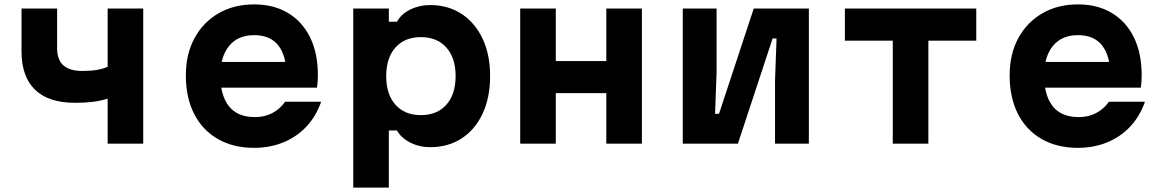

<svg xmlns="http://www.w3.org/2000/svg" viewBox="-20 -654 5290 874"><path d="M470 0V-205Q439 -195 403 -190.5Q367 -186 322 -186Q201 -186 139.5 -245.5Q78 -305 78 -420V-615H240V-435Q240 -382 268.5 -356.5Q297 -331 355 -331Q392 -331 419.5 -335.5Q447 -340 470 -350V-615H632V0Z M957 -372H1334L1284 -311Q1284 -400 1247 -447Q1210 -494 1137 -494Q1063 -494 1023 -445Q983 -396 983 -311Q983 -220 1022 -170.5Q1061 -121 1141 -121Q1185 -121 1220 -139.5Q1255 -158 1278 -191H1442Q1419 -125 1375 -78Q1331 -31 1270 -6Q1209 19 1136 19Q1042 19 972 -21Q902 -61 864 -135Q826 -209 826 -311Q826 -408 865.5 -480.5Q905 -553 975 -593.5Q1045 -634 1137 -634Q1226 -634 1291 -595Q1356 -556 1391.5 -484Q1427 -412 1427 -311Q1427 -297 1426 -282Q1425 -267 1423 -255H957Z M1588 200V-615H1750V-555H1787Q1806 -590 1847.5 -610.5Q1889 -631 1938 -631Q2020 -631 2081.5 -590.5Q2143 -550 2177 -477.5Q2211 -405 2211 -308Q2211 -210 2177 -137Q2143 -64 2081.5 -24Q2020 16 1938 16Q1889 16 1847.5 -5Q1806 -26 1787 -60H1750V200ZM1896 -130Q1970 -130 2012 -177.5Q2054 -225 2054 -308Q2054 -390 2012 -437.5Q1970 -485 1896 -485Q1822 -485 1780 -437.5Q1738 -390 1738 -307Q1738 -225 1780 -177.5Q1822 -130 1896 -130Z M2348 0V-615H2510V-376H2740V-615H2902V0H2740V-230H2510V0Z M3088 0V-615H3242V-326L3235 -136H3253L3411 -615H3662V0H3508V-289L3515 -479H3497L3339 0Z M4044 0V-469H3826V-615H4424V-469H4206V0Z M4707 -372H5084L5034 -311Q5034 -400 4997 -447Q4960 -494 4887 -494Q4813 -494 4773 -445Q4733 -396 4733 -311Q4733 -220 4772 -170.5Q4811 -121 4891 -121Q4935 -121 4970 -139.5Q5005 -158 5028 -191H5192Q5169 -125 5125 -78Q5081 -31 5020 -6Q4959 19 4886 19Q4792 19 4722 -21Q4652 -61 4614 -135Q4576 -209 4576 -311Q4576 -408 4615.5 -480.5Q4655 -553 4725 -593.5Q4795 -634 4887 -634Q4976 -634 5041 -595Q5106 -556 5141.5 -484Q5177 -412 5177 -311Q5177 -297 5176 -282Q5175 -267 5173 -255H4707Z"/></svg>

Font: Martian Mono SemiExpanded
Style: Bold
Weight: 700
Width: 6
Designer: Roman Shamin
Foundry: Evil Martians
Version: Version 1.000